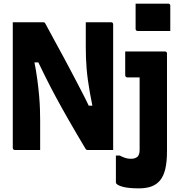

<svg xmlns="http://www.w3.org/2000/svg" viewBox="-20 -822 990 1052"><path d="M200 0Q177 0 153.5 0Q130 0 107 0Q84 0 61 0Q58 0 55.5 -1.5Q53 -3 51.5 -5.5Q50 -8 50 -11Q50 -85 50 -158.5Q50 -232 50 -305.5Q50 -379 50 -453Q50 -527 50 -600Q50 -625 50 -650Q50 -675 50 -700Q67 -700 88 -700Q109 -700 131.5 -700Q154 -700 175 -700Q196 -700 213 -700Q219 -700 221.5 -699.5Q224 -699 226 -697Q228 -695 230 -690Q258 -638 282.5 -593Q307 -548 328.5 -508.5Q350 -469 369 -432.5Q388 -396 406.5 -361Q425 -326 443 -290.5Q461 -255 479 -217L439 -243H509L488 -233Q479 -277 472.5 -314Q466 -351 461.5 -384Q457 -417 454.5 -447Q452 -477 451 -506.5Q450 -536 450 -567Q450 -578 450 -590Q450 -602 450 -615Q450 -628 450 -642Q450 -656 450 -670.5Q450 -685 450 -700Q473 -700 496.5 -700Q520 -700 543 -700Q566 -700 589 -700Q594 -700 597 -697Q600 -694 600 -689Q600 -640 600 -591Q600 -542 600 -493Q600 -444 600 -394.5Q600 -345 600 -296Q600 -247 600 -198Q600 -149 600 -100Q600 -75 600 -50Q600 -25 600 0Q584 0 566 0Q548 0 530 0Q512 0 494.5 0Q477 0 463 0Q457 0 454 -1.5Q451 -3 448 -8Q396 -95 356.5 -164Q317 -233 286 -290.5Q255 -348 228.5 -401.5Q202 -455 174 -513L221 -480H148L167 -490Q178 -434 184.5 -385.5Q191 -337 194.5 -296Q198 -255 199 -222Q200 -189 200 -163Q200 -123 200 -82Q200 -41 200 0ZM884 -540Q888 -540 890 -538.5Q892 -537 893.5 -535Q895 -533 895 -529Q895 -480 895 -430Q895 -380 895 -328.5Q895 -277 895 -223Q895 -169 895 -112Q895 -55 895 7Q895 65 885.5 104.5Q876 144 856.5 167Q837 190 808.5 200Q780 210 741 210Q689 210 659 203Q629 196 618 185Q617 183 616 181Q615 179 615 177Q615 142 615 103Q615 64 615 30H635Q655 40 668.5 44Q682 48 698 48Q710 48 718.5 45Q727 42 733 37Q737 33 739.5 28Q742 23 743.5 16.5Q745 10 745 2Q745 -63 745 -117.5Q745 -172 745 -219.5Q745 -267 745 -310.5Q745 -354 745 -398H739Q736 -398 728.5 -398Q721 -398 711.5 -398Q702 -398 693 -398Q684 -398 677 -398Q674 -398 671.5 -399.5Q669 -401 667.5 -403.5Q666 -406 666 -409Q666 -442 666 -474.5Q666 -507 666 -540Q703 -540 734.5 -540Q766 -540 792.5 -540Q819 -540 842 -540Q865 -540 884 -540ZM723 -802Q744 -802 766.5 -802Q789 -802 812.5 -802Q836 -802 858.5 -802Q881 -802 902 -802Q907 -802 910 -799Q913 -796 913 -791V-652Q892 -652 869.5 -652Q847 -652 823.5 -652Q800 -652 777.5 -652Q755 -652 734 -652Q731 -652 728.5 -653.5Q726 -655 724.5 -657.5Q723 -660 723 -663Z"/></svg>

Font: Recursive ExtraBold
Style: Regular
Weight: 800
Version: Version 1.085